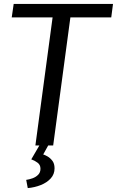

<svg xmlns="http://www.w3.org/2000/svg" viewBox="-20 -744 598 982"><path d="M50 -724H558L549 -655H340L252 0H161L249 -655H40ZM259 117Q259 147 239.5 168.5Q220 190 188.5 202.5Q157 215 122 218L114 176Q129 174 146 168Q163 162 175 150Q187 138 187 119Q187 99 172 88Q157 77 140 71L186 -8H231L201 46Q209 48 223 56Q237 64 248 78.5Q259 93 259 117Z"/></svg>

Font: Rosario Light
Style: Italic
Weight: 300
Italic angle: -8.05°
Designer: Hector Gatti
Foundry: Omnibus Type
Version: Version 1.101; ttfautohint (v1.8.1.43-b0c9)